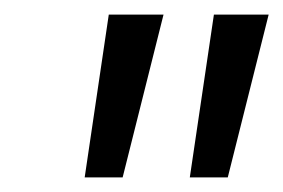

<svg xmlns="http://www.w3.org/2000/svg" viewBox="-20 -602 388 263"><path d="M129 -582 96 -359H148L204 -582ZM273 -582 240 -359H292L348 -582Z"/></svg>

Font: Lisu Bosa ExtraLight
Style: Italic
Weight: 200
Italic angle: -19°
Designer: David Morse, Annie Olsen, Victor Gaultney, Frank Grießhammer (Latin)
Foundry: SIL International
Version: Version 2.000